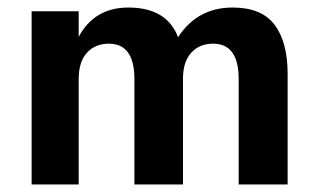

<svg xmlns="http://www.w3.org/2000/svg" viewBox="-20 -490 848 510"><path d="M744 -294V0H614V-280Q614 -374 546 -374Q510 -374 488 -350Q466 -326 466 -280V0H337V-280Q337 -374 269 -374Q233 -374 211 -350Q189 -326 189 -280V0H64V-460H189V-392Q209 -430 242 -450Q275 -470 321 -470Q423 -470 453 -391Q504 -470 598 -470Q675 -470 709.5 -424Q744 -378 744 -294Z"/></svg>

Font: Von Semi
Style: Regular
Weight: 600
Version: Version 4.000; ttfautohint (v1.8.4.7-5d5b)